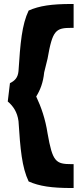

<svg xmlns="http://www.w3.org/2000/svg" viewBox="-20 -770 413 965"><path d="M340 175H350V55H340C260 55 244 43 219 -100C208 -172 187 -232 162 -285C182 -317 197 -355 202 -406L219 -475C244 -619 260 -630 340 -630H350V-750H340C240 -750 178 -741 124 -717C90 -646 82 -553 73 -413C70 -379 54 -364 30 -352L19 -260C46 -237 67 -207 73 -161C82 -21 90 71 124 142C178 166 240 175 340 175Z"/></svg>

Font: Bluebird
Style: SfBdNrw
Weight: 700
Designer: Jasper
Foundry: Cannot Into Space Fonts
Version: Version 0.98